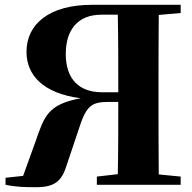

<svg xmlns="http://www.w3.org/2000/svg" viewBox="-20 -767 799 797"><path d="M404 -384C307 -384 253 -440 253 -543C253 -641 301 -706 401 -706H469C471 -606 471 -504 471 -384ZM730 -713V-747H361C186 -747 90 -668 90 -552C90 -457 156 -380 315 -359C179 -334 164 -285 128 -181L76 -37L3 -29V0C52 10 84 10 131 10C205 10 236 -14 256 -79L304 -222C338 -331 359 -344 435 -344H471C471 -242 471 -143 469 -44L382 -34V0H730V-34L639 -43C638 -144 638 -247 638 -351V-395C638 -499 638 -602 639 -705Z"/></svg>

Font: Noto Serif TC Black
Style: Regular
Weight: 900
Version: Version 1.001;PS 1.001;hotconv 16.6.54;makeotf.lib2.5.65590